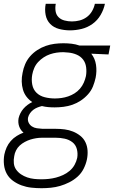

<svg xmlns="http://www.w3.org/2000/svg" viewBox="-39 -770 609 1012"><path d="M180 222Q152 222 125.5 219Q99 216 74.5 207Q50 198 29.5 183Q9 168 -3 146.5Q-15 125 -18 98Q-21 71 -16 44Q-12 25 -4 7Q4 -11 17.5 -26.5Q31 -42 48.5 -53Q66 -64 85 -71Q69 -84 62 -104Q55 -124 59 -147Q62 -160 68.5 -173Q75 -186 84.5 -197Q94 -208 106 -217Q118 -226 131 -232Q113 -244 100.5 -260.5Q88 -277 82 -297.5Q76 -318 75.5 -340.5Q75 -363 80 -386Q84 -409 93.5 -431.5Q103 -454 119.5 -473Q136 -492 157.5 -506Q179 -520 202 -528Q225 -536 248.5 -539Q272 -542 295 -542Q317 -542 338.5 -539.5Q360 -537 380 -530H542L533 -483L442 -487Q462 -462 467 -428.5Q472 -395 465 -360Q460 -337 451 -314.5Q442 -292 425 -273Q408 -254 387 -240Q366 -226 343 -218Q320 -210 296 -207Q272 -204 249 -204Q231 -204 214.5 -205.5Q198 -207 182 -211Q170 -208 158.5 -203.5Q147 -199 137 -191.5Q127 -184 119.5 -173.5Q112 -163 109 -151Q106 -136 112 -123.5Q118 -111 129.5 -103.5Q141 -96 155.5 -94Q170 -92 185 -91H255Q279 -91 302 -88Q325 -85 346 -76.5Q367 -68 384.5 -54Q402 -40 411.5 -20Q421 0 422.5 23.5Q424 47 419 71Q414 95 402 119Q390 143 370 161Q350 179 326 191Q302 203 278 210Q254 217 229 219.5Q204 222 180 222ZM250 -251Q267 -251 285 -253.5Q303 -256 320.5 -262Q338 -268 354 -278Q370 -288 382.5 -302.5Q395 -317 402.5 -334Q410 -351 414 -369Q418 -392 415 -415.5Q412 -439 399 -456Q386 -473 365 -482Q344 -491 321 -493L295 -495Q277 -495 259.5 -492.5Q242 -490 224.5 -484Q207 -478 191 -467.5Q175 -457 162 -443Q149 -429 141.5 -411.5Q134 -394 131 -377Q126 -350 131 -324Q136 -298 153.5 -281Q171 -264 197 -257.5Q223 -251 250 -251ZM180 175Q198 175 217.5 173Q237 171 256 166Q275 161 293.5 152.5Q312 144 328 130.5Q344 117 354 99Q364 81 368 62Q372 38 366 15.5Q360 -7 342.5 -20.5Q325 -34 302 -39Q279 -44 255 -44H182Q167 -44 151.5 -41.5Q136 -39 121.5 -34.5Q107 -30 92 -22Q77 -14 65 -3Q53 8 45.5 23Q38 38 36 53Q32 72 34 91Q36 110 46.5 124.5Q57 139 72 149Q87 159 104.5 165Q122 171 141 173Q160 175 180 175ZM330 -610Q300 -610 272 -617.5Q244 -625 225.5 -644Q207 -663 201.5 -691.5Q196 -720 202 -750H255Q251 -730 254 -711Q257 -692 269.5 -679.5Q282 -667 301 -662Q320 -657 340 -657Q360 -657 380 -662Q400 -667 417.5 -679.5Q435 -692 446 -711Q457 -730 461 -750H514Q508 -720 491.5 -691.5Q475 -663 448.5 -644Q422 -625 391 -617.5Q360 -610 330 -610Z"/></svg>

Font: Lode Dark Term
Style: Italic
Weight: 400
Italic angle: -11°
Monospace: yes
Designer: Belleve Invis
Foundry: Belleve Invis
Version: Version 29.2.0